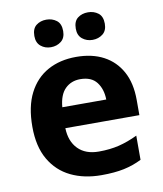

<svg xmlns="http://www.w3.org/2000/svg" viewBox="-85 -821 761 899"><g transform="rotate(-10 295.5 -371.0)"><path d="M303 -556Q379 -556 433.5 -527Q488 -498 518 -443Q548 -388 548 -308V-236H196Q198 -173 233.5 -137Q269 -101 332 -101Q385 -101 428 -111.5Q471 -122 517 -144V-29Q477 -9 432.5 0.5Q388 10 325 10Q243 10 180 -20.5Q117 -51 81 -113Q45 -175 45 -269Q45 -365 77.5 -428.5Q110 -492 168 -524Q226 -556 303 -556ZM304 -450Q261 -450 232.5 -422Q204 -394 199 -335H408Q407 -385 382 -417.5Q357 -450 304 -450ZM128 -686Q128 -721 148 -736.5Q168 -752 196 -752Q224 -752 244.5 -736.5Q265 -721 265 -686Q265 -653 244.5 -637Q224 -621 196 -621Q168 -621 148 -637.5Q128 -654 128 -686ZM325 -686Q325 -721 345 -736.5Q365 -752 394 -752Q422 -752 442.5 -736.5Q463 -721 463 -686Q463 -653 442.5 -637Q422 -621 394 -621Q366 -621 345.5 -637.5Q325 -654 325 -686Z"/></g></svg>

Font: Noto Sans Sundanese
Style: Bold
Weight: 700
Version: Version 2.003